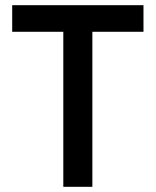

<svg xmlns="http://www.w3.org/2000/svg" viewBox="-20 -720 600 740"><path d="M224 0V-597.5H27V-700H533V-597.5H336V0Z"/></svg>

Font: Geologica Thin Roman
Style: Regular
Weight: 400
Version: Version 1.010;gftools[0.9.28]